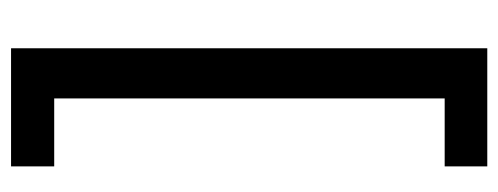

<svg xmlns="http://www.w3.org/2000/svg" viewBox="-304 -458 923 356"><g transform="rotate(90 158.0 -279.5)"><path d="M288 82H162V-642H288V-721H69V162H288Z"/></g></svg>

Font: Noto Sans Thai Looped Condensed Medium
Style: Regular
Weight: 500
Width: 3
Designer: Sasikarn Vongin, Ben Mitchell
Foundry: The Fontpad Ltd
Version: Version 1.001